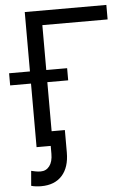

<svg xmlns="http://www.w3.org/2000/svg" viewBox="-85 -774 723 1030"><g transform="rotate(-5 276.0 -259.0)"><path d="M527.3 -727.5V-649.4H175.8V0H87.9V-727.5ZM-24.4 -342.3V-407.7H288.1V-342.3ZM94.7 210.9Q80.1 210.9 66.2 209.2Q52.2 207.5 41 204.1L47.9 124Q55.2 126 70.1 128.9Q85 131.8 98.6 131.8Q128.4 131.8 146.2 108.4Q164.1 85 164.1 42V0H127.9V-78.1H247.1V42Q247.1 122.6 207.3 166.7Q167.5 210.9 94.7 210.9Z"/></g></svg>

Font: Inter
Style: Regular
Weight: 400
Designer: Rasmus Andersson
Foundry: rsms
Version: Version 4.000;git-8c9346024